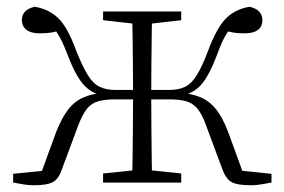

<svg xmlns="http://www.w3.org/2000/svg" viewBox="-20 -542 844 570"><path d="M19 0V-26L137 -38L97 -14L147 -151Q164 -193 182.5 -217Q201 -241 227 -252.5Q253 -264 292 -267L288 -257Q250 -265 226.5 -292.5Q203 -320 180 -381Q165 -420 152.5 -440Q140 -460 121 -479L167 -453Q151 -449 135.5 -446Q120 -443 98 -443Q72 -443 58.5 -453.5Q45 -464 45 -483Q45 -513 83 -522Q125 -515 153 -488Q181 -461 206 -392Q225 -344 241 -318.5Q257 -293 276.5 -284Q296 -275 323 -275H402V-247H324Q292 -247 272 -241.5Q252 -236 238.5 -219.5Q225 -203 212 -169L164 -40Q155 -12 138 -2Q121 8 80 8Q66 8 50.5 5.5Q35 3 19 0ZM786 0Q770 3 754.5 5.5Q739 8 725 8Q683 8 666.5 -2Q650 -12 640 -40L592 -169Q580 -203 566 -219.5Q552 -236 532.5 -241.5Q513 -247 481 -247H402V-275H482Q510 -275 529 -284Q548 -293 564 -318.5Q580 -344 598 -392Q624 -461 651.5 -488Q679 -515 721 -522Q759 -513 759 -482Q759 -463 745.5 -453Q732 -443 706 -443Q684 -443 669 -446Q654 -449 639 -453L683 -479Q664 -460 651.5 -440Q639 -420 625 -381Q602 -320 579 -292.5Q556 -265 516 -257L512 -267Q551 -264 577 -252.5Q603 -241 622 -217Q641 -193 657 -151L707 -14L668 -38L786 -26ZM372 0Q373 -24 373.5 -65.5Q374 -107 374.5 -156.5Q375 -206 375 -253V-270Q375 -310 374.5 -356Q374 -402 373.5 -443Q373 -484 372 -508H432Q431 -484 430.5 -443Q430 -402 429.5 -356Q429 -310 429 -270V-253Q429 -206 429.5 -156.5Q430 -107 430.5 -65.5Q431 -24 432 0ZM286 0V-27L393 -38H413L518 -27V0ZM286 -482V-508H518V-482L413 -470H393Z"/></svg>

Font: Noto Serif JP
Style: Regular
Weight: 200
Designer: Ryoko NISHIZUKA 西塚涼子 (kana & ideographs); Frank Grießhammer (Latin, Greek & Cyrillic); Wenlong ZHANG 张文龙 (bopomofo); San
Foundry: Adobe
Version: Version 2.001;hotconv 1.1.0;makeotfexe 2.6.0